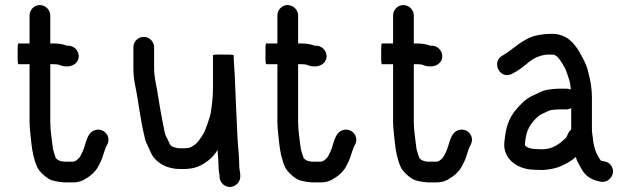

<svg xmlns="http://www.w3.org/2000/svg" viewBox="-20 -649 2496 760"><path d="M97 -588V-477H53C50.3 -477 49.3 -463.3 50 -436C49.3 -408.7 50.3 -395 53 -395H97V-167C97 -138.5 101.8 -110 104 -84C107.6 -48.3 115 -14.9 127 12C134.9 28.9 156.8 49.3 173 59C189.3 68.5 211.1 70.7 234 73H268C291.9 73 308.4 66.6 323 56C337.9 47.9 352.3 34.3 362 21C369.1 11.6 373.8 -1.1 380 -12C388.7 -31.6 393.5 -57.6 404 -76C422.3 -110.3 389.8 -144.5 356 -134C321.7 -123.3 321.1 -77.3 306 -47C300.3 -37.1 297.9 -26.6 289 -20C284.3 -15.3 276.6 -9 268 -9H235C232.3 -9.7 229.7 -10 227 -10C215.1 -12 209.5 -14.5 201 -23C197.2 -32.5 192.9 -48.3 190 -58L188 -72C184.7 -101.7 179 -133.8 179 -167V-395H192C195.3 -395 200.7 -394.7 208 -394C209.3 -394 210.7 -393.7 212 -393C236.4 -382.1 265.6 -383.2 281.5 -400.5C306.1 -427.3 282.9 -470.1 248 -468H245C231.3 -473.9 210.6 -477 192 -477H179V-588C179 -610.2 159.5 -629 137.5 -629C115.4 -629 97 -610.2 97 -588Z M508 -462V-383C508 -357.4 509.9 -337.6 514 -316C527.7 -251.9 535.3 -175.8 551 -113C553.7 -97.7 557.7 -85.3 563 -76C568.8 -64.4 576.4 -45 582 -35C601.4 -3.4 641.5 20 692 20H709C728.5 20 750.3 16.3 765 10C797.5 -4.8 822.1 -24.7 841 -55C841.7 -51 842 -47.3 842 -44C843.1 -25.8 845 -10 845 7C845 17 845.7 25.7 847 33L849 45V53C850.3 64.3 855.2 73.7 863.5 81C891.1 105.2 933.1 82.5 931 47V39C930 28.7 927 19.3 927 8C927 -38.1 922.6 -54 920 -107C915.8 -190.3 912.2 -273.9 909 -355C908 -380.5 905 -404.5 905 -427V-430C905 -433.6 872.1 -433 864 -433C836.7 -433.7 823 -432.7 823 -430V-298C823 -263.6 818.5 -230.5 814 -201C810.4 -183.1 805.6 -173.9 800 -155L790 -129C781.9 -112.9 774.8 -102.6 765 -90C756.2 -77.7 745.5 -72.5 733 -65C728.1 -63.4 715 -62 709 -62H693C682 -62 678.4 -63.9 666 -67C653.8 -71.9 652.5 -77.6 647 -90C640.2 -105.8 634.3 -110.6 631 -129C626.8 -151.6 618.5 -191.9 614.5 -216L607 -261C601.5 -305.1 590 -335.4 590 -383V-462C590 -484.5 571.5 -503 549 -503C526.5 -503 508 -484.5 508 -462Z M1078 -588V-477H1034C1031.3 -477 1030.3 -463.3 1031 -436C1030.3 -408.7 1031.3 -395 1034 -395H1078V-167C1078 -138.5 1082.8 -110 1085 -84C1088.6 -48.3 1096 -14.9 1108 12C1115.9 28.9 1137.8 49.3 1154 59C1170.3 68.5 1192.1 70.7 1215 73H1249C1272.9 73 1289.4 66.6 1304 56C1318.9 47.9 1333.3 34.3 1343 21C1350.1 11.6 1354.8 -1.1 1361 -12C1369.7 -31.6 1374.5 -57.6 1385 -76C1403.3 -110.3 1370.8 -144.5 1337 -134C1302.7 -123.3 1302.1 -77.3 1287 -47C1281.3 -37.1 1278.9 -26.6 1270 -20C1265.3 -15.3 1257.6 -9 1249 -9H1216C1213.3 -9.7 1210.7 -10 1208 -10C1196.1 -12 1190.5 -14.5 1182 -23C1178.2 -32.5 1173.9 -48.3 1171 -58L1169 -72C1165.7 -101.7 1160 -133.8 1160 -167V-395H1173C1176.3 -395 1181.7 -394.7 1189 -394C1190.3 -394 1191.7 -393.7 1193 -393C1217.4 -382.1 1246.6 -383.2 1262.5 -400.5C1287.1 -427.3 1263.9 -470.1 1229 -468H1226C1212.3 -473.9 1191.6 -477 1173 -477H1160V-588C1160 -610.2 1140.5 -629 1118.5 -629C1096.4 -629 1078 -610.2 1078 -588Z M1536 -588V-477H1492C1489.3 -477 1488.3 -463.3 1489 -436C1488.3 -408.7 1489.3 -395 1492 -395H1536V-167C1536 -138.5 1540.8 -110 1543 -84C1546.6 -48.3 1554 -14.9 1566 12C1573.9 28.9 1595.8 49.3 1612 59C1628.3 68.5 1650.1 70.7 1673 73H1707C1730.9 73 1747.4 66.6 1762 56C1776.9 47.9 1791.3 34.3 1801 21C1808.1 11.6 1812.8 -1.1 1819 -12C1827.7 -31.6 1832.5 -57.6 1843 -76C1861.3 -110.3 1828.8 -144.5 1795 -134C1760.7 -123.3 1760.1 -77.3 1745 -47C1739.3 -37.1 1736.9 -26.6 1728 -20C1723.3 -15.3 1715.6 -9 1707 -9H1674C1671.3 -9.7 1668.7 -10 1666 -10C1654.1 -12 1648.5 -14.5 1640 -23C1636.2 -32.5 1631.9 -48.3 1629 -58L1627 -72C1623.7 -101.7 1618 -133.8 1618 -167V-395H1631C1634.3 -395 1639.7 -394.7 1647 -394C1648.3 -394 1649.7 -393.7 1651 -393C1675.4 -382.1 1704.6 -383.2 1720.5 -400.5C1745.1 -427.3 1721.9 -470.1 1687 -468H1684C1670.3 -473.9 1649.6 -477 1631 -477H1618V-588C1618 -610.2 1598.5 -629 1576.5 -629C1554.4 -629 1536 -610.2 1536 -588Z M2007 -357C2031.2 -369.1 2046.7 -381.4 2067 -398C2086.8 -415.6 2111.7 -429.3 2145 -433H2171C2185.8 -428.1 2194.8 -415.1 2203 -402C2209.9 -389.4 2217.2 -380.4 2222 -366C2229.5 -343.4 2239 -321.7 2239 -294C2233.7 -296.7 2228 -298 2222 -298H2194C2177 -298 2152.6 -295.1 2139 -292C2120.1 -287 2107.7 -278.4 2090 -271C2076.7 -265 2064.7 -257.3 2054 -248L2032 -226C2003 -194.4 1985.8 -162.5 1979 -108C1974.1 -74.9 1974.3 -57 1986 -35C2003 -0.9 2045.8 23 2097 23C2107 23.7 2117 24 2127 24C2150.9 22.7 2173.3 18.7 2192 12C2217.3 1.1 2240.9 -9.9 2259 -28C2264.4 -8.1 2274.4 4.8 2283 22C2299.3 49.9 2324.6 65.5 2363 71C2395.6 72.9 2421.7 31.5 2396.5 3C2386.6 -8.1 2377.4 -9.6 2363 -12L2360 -13H2359C2353.7 -18.3 2349.6 -27.7 2346 -33C2337.4 -47.3 2333.3 -63.8 2329 -83L2327 -101C2325.8 -113.3 2323 -122 2323 -136V-262C2323 -303.3 2316 -334.2 2308 -366C2300.8 -397.4 2286.2 -419.7 2273 -444C2252.4 -480 2220.8 -515 2166 -515C2144.9 -515 2128.4 -513.7 2110 -510C2049.1 -498.6 2015.2 -455.4 1969 -429C1923 -404.4 1958.7 -331.2 2007 -357ZM2241 -221V-136C2235.7 -132 2231.7 -127 2229 -121L2224 -110C2222.7 -107.3 2220.7 -104.3 2218 -101C2195 -80.5 2168.8 -58 2126 -58C2117.3 -58 2109 -58.3 2101 -59C2085.9 -59 2069 -63 2061 -71L2059 -72C2058.3 -72.7 2058 -73.7 2058 -75V-78C2058 -79.3 2058.2 -81.8 2058.5 -85.5C2063.2 -137 2080.8 -161.7 2110 -188C2118.8 -196.8 2139.1 -203.6 2149 -209L2159 -213C2166.4 -214.2 2185.9 -216 2194 -216H2222C2228.7 -216 2235 -217.7 2241 -221Z"/></svg>

Font: HoneyBee
Style: Bd
Weight: 700
Foundry: Cannot Into Space Fonts
Version: Version 0.89